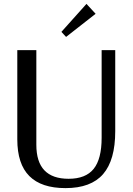

<svg xmlns="http://www.w3.org/2000/svg" viewBox="-20 -958 682 988"><path d="M317 10Q193 10 131 -52Q69 -114 69 -241V-700H167V-213Q167 -125 208.5 -81.5Q250 -38 333 -38Q421 -38 462 -89Q503 -140 503 -249V-700H573V-283Q573 -134 510.5 -62Q448 10 317 10ZM320 -768 296 -794 425 -938 472 -887Z"/></svg>

Font: Sutasoma
Style: Regular
Weight: 400
Designer: Izhar Fathurrohim, Akbar Rohmanto, Arusyal Khofiqoini
Foundry: Kiwari Kolektiv
Version: Version 1.102